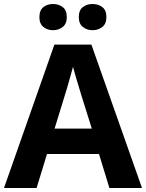

<svg xmlns="http://www.w3.org/2000/svg" viewBox="-20 -940 730 960"><path d="M527 0 475 -170H215L163 0H0L252 -717H437L690 0ZM387 -463Q382 -480 374 -506Q366 -532 358 -559Q350 -586 345 -606Q340 -586 331.5 -556.5Q323 -527 315.5 -500.5Q308 -474 304 -463L253 -297H439ZM177 -854Q177 -889 197 -904.5Q217 -920 244.9 -920Q272.8 -920 293.4 -904.6Q314 -889.2 314 -854.4Q314 -821 293.4 -805Q272.8 -789 244.9 -789Q217 -789 197 -805.2Q177 -821.5 177 -854ZM374 -854Q374 -889 394.1 -904.5Q414.3 -920 442.6 -920Q471 -920 491.5 -904.6Q512 -889.2 512 -854.4Q512 -821 491.4 -805Q470.9 -789 443 -789Q414.5 -789 394.2 -805.2Q374 -821.5 374 -854Z"/></svg>

Font: Noto Naskh Arabic
Style: Regular
Weight: 400
Designer: Monotype Design Team, David Williams, Mohamad Dakak and Nizar Qandah
Foundry: Monotype Imaging Inc.
Version: Version 2.013